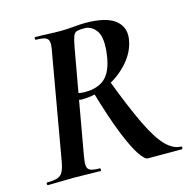

<svg xmlns="http://www.w3.org/2000/svg" viewBox="-95 -724 825 820"><g transform="rotate(-15 317.5 -314.0)"><path d="M19 0Q15 0 15 -6Q15 -12 19 -12Q48 -12 64 -17.5Q80 -23 88 -38Q96 -53 101 -81L182 -544Q188 -573 186 -587.5Q184 -602 171 -607.5Q158 -613 130 -613Q126 -613 126 -619Q126 -625 130 -625Q153 -625 182.5 -623.5Q212 -622 244 -622Q267 -622 299 -625Q331 -628 351 -628Q445 -628 485 -594.5Q525 -561 512 -503Q502 -454 463 -411Q424 -368 369 -342Q314 -316 253 -316Q250 -316 246.5 -316.5Q243 -317 241 -318L199 -81Q194 -53 195.5 -38Q197 -23 210 -17.5Q223 -12 250 -12Q254 -12 254 -6Q254 0 251 0Q227 0 198.5 -1Q170 -2 136 -2Q103 -2 72.5 -1Q42 0 19 0ZM460 0Q447 0 424.5 -33Q402 -66 372.5 -139.5Q343 -213 308 -333L388 -360Q437 -231 474 -154.5Q511 -78 544 -45Q577 -12 611 -12Q614 -12 614 -6Q614 0 611 0Q550 0 514 0Q478 0 460 0ZM273 -343Q332 -343 363.5 -372Q395 -401 405 -469Q416 -546 395 -576.5Q374 -607 342 -607Q320 -607 309 -604Q298 -601 292.5 -587.5Q287 -574 281 -542L246 -346Q252 -345 259 -344Q266 -343 273 -343Z"/></g></svg>

Font: Cormorant
Style: Bold Italic
Weight: 700
Italic angle: -10°
Designer: Christian Thalmann (Catharsis Fonts)
Foundry: Catharsis Fonts
Version: Version 4.000